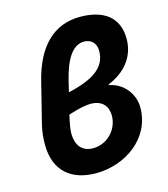

<svg xmlns="http://www.w3.org/2000/svg" viewBox="-108 -797 784 894"><g transform="rotate(-15 283.5 -349.5)"><path d="M246 12C385 12 523 -81 523 -231C523 -294 479 -356 408 -369L409 -373C488 -405 544 -468 544 -556C544 -662 472 -711 360 -711C233 -711 147 -626 108 -466L60 -274C51 -237 49 -209 49 -178C49 -49 129 12 246 12ZM262 -104C211 -104 181 -137 181 -198C181 -216 186 -244 195 -284C249 -301 280 -307 302 -307C362 -307 385 -271 385 -229C385 -160 329 -104 262 -104ZM232 -436C256 -534 292 -595 349 -595C379 -595 406 -575 406 -536C406 -464 357 -416 220 -385C224 -401 228 -418 232 -436Z"/></g></svg>

Font: Source Sans Pro
Style: Bold Italic
Weight: 700
Italic angle: -11°
Designer: Paul D. Hunt
Foundry: Adobe Systems Incorporated
Version: Version 3.006;hotconv 1.0.111;makeotfexe 2.5.65597